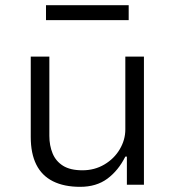

<svg xmlns="http://www.w3.org/2000/svg" viewBox="-20 -715 678 743"><path d="M290 8Q228 8 185 -13.5Q142 -35 120.5 -78Q99 -121 99 -185V-496H171V-189Q171 -152 183.5 -121.5Q196 -91 224 -73.5Q252 -56 299 -56Q346 -56 384 -78.5Q422 -101 443.5 -137.5Q465 -174 465 -214V-496H537V0H471V-109H465Q438 -55 395.5 -23.5Q353 8 290 8ZM158 -637V-695H478V-637Z"/></svg>

Font: Nunito Sans 6pt Light
Style: Regular
Weight: 300
Version: Version 3.101;gftools[0.9.27]